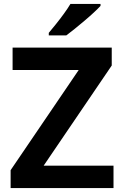

<svg xmlns="http://www.w3.org/2000/svg" viewBox="-20 -956 630 976"><path d="M557 0H34V-91L380 -600H44V-714H548V-623L202 -114H557ZM491 -926Q478 -912 456.5 -892Q435 -872 409.5 -850.5Q384 -829 360 -809.5Q336 -790 317 -776H228V-789Q244 -808 264.5 -833.5Q285 -859 305 -886.5Q325 -914 338 -936H491Z"/></svg>

Font: Noto Sans Oriya SemiBold
Style: Regular
Weight: 600
Version: Version 2.003